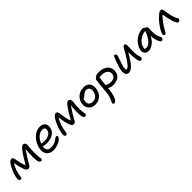

<svg xmlns="http://www.w3.org/2000/svg" viewBox="440 -2267 4253 4253"><g transform="rotate(-45 2566.5 -140.0)"><path d="M79.1 -8.8Q53.2 -8.8 43 -37.6Q32.7 -66.4 43 -123Q48.8 -155.3 64.9 -206.1Q81.1 -256.8 107.9 -312Q149.9 -399.9 186 -441.9Q222.2 -483.9 259.8 -483.9Q266.6 -483.9 272.5 -481.9Q278.3 -480 283 -475.6Q287.6 -471.2 291.3 -467Q294.9 -462.9 298.1 -455.1Q301.3 -447.3 303.2 -441.9Q305.2 -436.5 307.6 -426.5Q310.1 -416.5 311 -411.4Q312 -406.2 314 -395.3Q315.9 -384.3 316.9 -379.9Q341.8 -234.4 379.9 -158.2Q477.1 -332.5 564.9 -446.8Q598.6 -488.3 622.1 -507.1Q645.5 -525.9 665 -525.9Q688 -525.9 705.1 -508.8Q717.8 -496.6 723.1 -480.2Q728.5 -463.9 725.1 -434.1Q707.5 -285.6 712.9 -173.8Q713.9 -132.8 718.3 -94.7Q722.7 -56.6 726.1 -36.1Q729.5 -15.6 729 -9.8Q726.1 3.9 714.8 12.5Q703.6 21 688 21Q664.1 21 648.7 -2Q633.3 -24.9 627.9 -63Q620.1 -109.4 620.8 -210.7Q621.6 -312 634.8 -412.1Q583.5 -341.8 529.8 -257.3Q476.1 -172.9 439 -105Q411.6 -56.2 375 -56.2Q343.8 -56.2 323.7 -79.6Q303.7 -103 287.1 -146Q273.4 -181.2 256.3 -250Q239.3 -318.8 234.9 -377.9Q162.1 -267.1 136.2 -145Q132.3 -123 127.7 -90.6Q123 -58.1 121.1 -49.8Q118.2 -32.2 107.2 -20.5Q96.2 -8.8 79.1 -8.8Z M1057.1 45.9Q1008.8 45.9 970.7 32.7Q932.6 19.5 908.7 -4.2Q884.8 -27.8 870.6 -60.3Q856.4 -92.8 855.2 -131.6Q854 -170.4 861.8 -213.9Q874 -273.9 905.3 -332.3Q936.5 -390.6 980.5 -437.3Q1024.4 -483.9 1082.8 -512.5Q1141.1 -541 1202.1 -541Q1287.1 -541 1328.9 -492.2Q1370.6 -443.4 1353 -356.9Q1340.8 -296.4 1297.1 -253.2Q1253.4 -210 1189.9 -189Q1126.5 -168 1048.8 -168Q973.1 -168 945.8 -193.8Q931.2 -122.1 957 -79.6Q982.9 -37.1 1058.1 -37.1Q1101.6 -37.1 1139.4 -47.1Q1177.2 -57.1 1202.4 -71.5Q1227.5 -85.9 1247.6 -100.3Q1267.6 -114.7 1283.9 -124.8Q1300.3 -134.8 1312 -134.8Q1344.2 -134.8 1336.9 -91.8Q1332.5 -69.8 1307.1 -45.7Q1281.7 -21.5 1244.6 -1.2Q1207.5 19 1157.2 32.5Q1106.9 45.9 1057.1 45.9ZM966.8 -250Q973.6 -250 1000 -245.1Q1026.4 -240.2 1049.8 -240.2Q1141.6 -240.2 1198.2 -273.4Q1254.9 -306.6 1267.1 -366.2Q1274.9 -409.7 1257.6 -432.4Q1240.2 -455.1 1193.8 -455.1Q1122.6 -455.1 1058.1 -396Q993.7 -336.9 961.9 -250Z M1482.9 7.8Q1457.5 7.8 1446.8 -21Q1436 -49.8 1446.8 -104Q1467.3 -213.4 1508.8 -305.2Q1558.1 -414.6 1595.2 -459.2Q1632.3 -503.9 1673.8 -503.9Q1689 -503.9 1699.7 -494.9Q1710.4 -485.8 1716.6 -467.5Q1722.7 -449.2 1725.3 -435.5Q1728 -421.9 1731 -398.9Q1750.5 -238.3 1788.6 -147.9Q1871.1 -302.7 1959.5 -425.8Q1991.7 -468.3 2014.2 -487.1Q2036.6 -505.9 2055.7 -505.9Q2078.6 -505.9 2098.6 -487.8Q2110.8 -475.6 2116 -459.2Q2121.1 -442.9 2117.7 -413.1Q2102.5 -290 2104.5 -182.1Q2105.5 -141.1 2110.1 -103.3Q2114.7 -65.4 2118.4 -44.9Q2122.1 -24.4 2121.6 -19Q2118.7 -5.4 2107.2 3.4Q2095.7 12.2 2079.6 12.2Q2056.6 12.2 2040.8 -11.2Q2024.9 -34.7 2020.5 -73.2Q2013.7 -115.2 2015.4 -206.8Q2017.1 -298.3 2028.8 -391.1Q1906.7 -213.4 1841.8 -85.9Q1818.8 -43.9 1781.7 -43.9Q1748.5 -43.9 1730.5 -66.2Q1712.4 -88.4 1697.8 -132.8Q1684.1 -171.4 1667.2 -250Q1650.4 -328.6 1646.5 -394Q1571.3 -272.9 1543.9 -142.1Q1538.1 -113.3 1532.5 -76.4Q1526.9 -39.6 1525.9 -33.2Q1516.6 7.8 1482.9 7.8Z M2428.2 -14.2Q2356 -14.2 2305.4 -46.9Q2254.9 -79.6 2235.1 -135Q2215.3 -190.4 2228.5 -257.8Q2237.8 -304.7 2264.6 -345.5Q2291.5 -386.2 2324.2 -411.4Q2356.9 -436.5 2389.4 -450.7Q2421.9 -464.8 2446.3 -464.8Q2448.2 -464.8 2452.4 -464.4Q2456.5 -463.9 2458.5 -463.9Q2489.3 -472.2 2512.2 -472.2Q2612.3 -472.2 2657.5 -403.3Q2702.6 -334.5 2680.7 -228Q2662.1 -130.4 2592.3 -72.3Q2522.5 -14.2 2428.2 -14.2ZM2314.5 -247.1Q2300.3 -180.2 2332.3 -139.2Q2364.3 -98.1 2431.6 -98.1Q2493.7 -98.1 2537.6 -137.9Q2581.5 -177.7 2595.2 -245.1Q2609.4 -311 2585.7 -350.1Q2562 -389.2 2508.3 -389.2Q2479.5 -389.2 2458.5 -379.6Q2437.5 -370.1 2411.6 -349.1Q2400.4 -339.8 2389.2 -328.6Q2377.9 -317.4 2372.3 -311.8Q2366.7 -306.2 2358.6 -302Q2350.6 -297.9 2341.3 -297.9H2333.5Q2318.4 -271.5 2314.5 -247.1Z M2743.2 261.2Q2723.6 261.2 2714.4 250.2Q2705.1 239.3 2709.5 216.8Q2711.9 204.6 2720 189Q2728 173.3 2736.8 158.2Q2745.6 143.1 2756.6 111.6Q2767.6 80.1 2775.4 40Q2789.6 -31.2 2799.8 -171.6Q2810.1 -312 2822.3 -381.8Q2830.1 -420.9 2858.4 -428.2Q2880.9 -471.2 2982.4 -471.2Q3073.7 -471.2 3140.9 -438.2Q3208 -405.3 3238.3 -343.5Q3268.6 -281.7 3252.4 -202.1Q3236.3 -123.5 3172.1 -82.3Q3107.9 -41 3014.2 -41Q2929.7 -41 2882.3 -75.2Q2876 -12.2 2865.2 45.9Q2845.2 147.5 2814 204.3Q2782.7 261.2 2743.2 261.2ZM2911.1 -355Q2898.4 -285.6 2888.2 -160.2Q2896 -159.2 2906 -153.3Q2916 -147.5 2926 -141.4Q2936 -135.3 2959.7 -130.1Q2983.4 -125 3016.1 -125Q3145 -125 3165 -223.1Q3179.2 -293 3127 -338.4Q3074.7 -383.8 2978 -383.8Q2957.5 -383.8 2913.1 -377Q2913.1 -362.8 2911.1 -355Z M3447.3 12.2Q3415 12.2 3394 -3.9Q3373 -20 3365.5 -47.1Q3357.9 -74.2 3357.7 -104.5Q3357.4 -134.8 3364.3 -168Q3373.5 -212.4 3401.6 -297.1Q3429.7 -381.8 3447.3 -423.8Q3461.9 -464.4 3471.7 -480.7Q3481.4 -497.1 3496.1 -497.1Q3516.1 -497.1 3530 -477.8Q3543.9 -458.5 3539.1 -433.1Q3536.1 -416.5 3500.7 -321.5Q3465.3 -226.6 3456.1 -184.1Q3445.8 -143.6 3447.5 -110.4Q3449.2 -77.1 3467.3 -77.1Q3528.8 -77.1 3659.2 -292Q3677.7 -321.8 3698.5 -358.4Q3719.2 -395 3731.4 -417.5Q3743.7 -439.9 3757.1 -460.7Q3770.5 -481.4 3782.2 -491.2Q3793.9 -501 3806.2 -501Q3850.1 -501 3850.1 -438Q3850.1 -422.9 3847.4 -342Q3844.7 -261.2 3846.2 -223.1Q3848.6 -173.3 3857.4 -131.8Q3866.2 -90.3 3873 -67.4Q3879.9 -44.4 3879.4 -34.2Q3877 -17.1 3864.5 -4.6Q3852.1 7.8 3835.9 7.8Q3803.7 7.8 3787.4 -34.4Q3771 -76.7 3763.2 -160.2Q3757.8 -228.5 3759.3 -320.8Q3741.2 -286.6 3689 -202.1Q3555.7 12.2 3447.3 12.2Z M4101.1 -20Q4033.7 -20 4001.7 -63.7Q3969.7 -107.4 3983.4 -173.8Q3994.1 -228.5 4028.8 -282.2Q4063.5 -335.9 4112.3 -377.4Q4161.1 -418.9 4223.9 -444.6Q4286.6 -470.2 4349.1 -470.2Q4370.6 -470.2 4382.6 -460.9Q4394.5 -451.7 4394.5 -434.1Q4399.4 -436 4409.2 -436Q4432.1 -436 4445.3 -417Q4458.5 -397.9 4456.5 -368.2Q4449.7 -253.4 4458.3 -186.8Q4466.8 -120.1 4506.3 -49.8Q4521 -26.9 4505.9 0Q4490.7 26.9 4461.4 26.9Q4436.5 26.9 4424.3 2.9Q4394.5 -50.3 4380.4 -100.1Q4366.2 -149.9 4368.2 -230Q4339.4 -174.8 4304.9 -133.1Q4270.5 -91.3 4235.4 -67.4Q4200.2 -43.5 4166.7 -31.7Q4133.3 -20 4101.1 -20ZM4070.3 -160.2Q4064.5 -132.8 4068.4 -113.8Q4083 -105 4113.3 -105Q4179.2 -105 4244.6 -179.7Q4310.1 -254.4 4358.4 -391.1H4356.4Q4243.2 -376.5 4165.3 -310.8Q4087.4 -245.1 4070.3 -160.2Z M4609.4 -20Q4588.4 -20 4579.3 -37.1Q4570.3 -54.2 4575.2 -76.2Q4585 -132.8 4683.1 -269Q4714.4 -312.5 4753.9 -354.2Q4793.5 -396 4822.3 -419.9Q4847.7 -440.9 4858.4 -449.2Q4869.1 -457.5 4886.5 -466.3Q4903.8 -475.1 4918.5 -475.1Q4940.9 -475.1 4954.1 -461.2Q4967.3 -447.3 4972.2 -416Q4973.6 -406.7 4978.8 -372.1Q4983.9 -337.4 4990 -302.5Q4996.1 -267.6 5002.4 -241.2Q5022.5 -151.9 5057.1 -96.2Q5064 -84.5 5066.7 -78.9Q5069.3 -73.2 5071.8 -63.5Q5074.2 -53.7 5071.3 -46.9Q5067.4 -28.3 5053 -15.1Q5038.6 -2 5020.5 -2Q4975.6 -2 4935.1 -141.1Q4921.4 -182.6 4906.5 -251Q4891.6 -319.3 4885.3 -374Q4834 -324.7 4776.9 -250.5Q4719.7 -176.3 4679.2 -100.1Q4676.3 -94.7 4671.1 -85.7Q4666 -76.7 4663.1 -71.8Q4660.2 -66.9 4655.8 -59.6Q4651.4 -52.2 4648.4 -48.1Q4645.5 -43.9 4641.4 -38.6Q4637.2 -33.2 4634 -30.5Q4630.9 -27.8 4626.7 -25.1Q4622.6 -22.5 4618.2 -21.2Q4613.8 -20 4609.4 -20Z"/></g></svg>

Font: Shantell Sans Irregular
Style: Italic
Weight: 400
Italic angle: -11.31°
Designer: Stephen Nixon, Anya Danilova, Shantell Martin
Foundry: Arrow Type
Version: Version 1.006;[9816181b4]